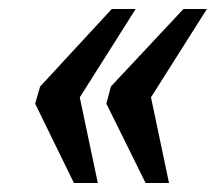

<svg xmlns="http://www.w3.org/2000/svg" viewBox="-20 -483 479 426"><path d="M303 -77H355L315 -267L439 -463H387L226 -291L216 -253ZM144 -77H197L157 -267L281 -463H228L69 -291L58 -253Z"/></svg>

Font: Noto Serif Condensed Semi
Style: Italic
Weight: 600
Width: 3
Italic angle: -12°
Designer: Monotype Design Team
Foundry: Monotype Imaging Inc.
Version: Version 1.901